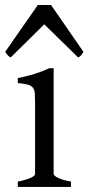

<svg xmlns="http://www.w3.org/2000/svg" viewBox="-36 -738 349 758"><path d="M34.2 0V-21Q67.4 -27.8 85 -35.9Q102.5 -43.9 102.5 -50.8V-327.1Q102.5 -352.1 101.6 -367.4Q100.6 -382.8 94.2 -391.4Q87.9 -399.9 74 -403.8Q60.1 -407.7 34.2 -410.2V-429.7Q49.3 -432.6 66.2 -436.8Q83 -440.9 99.6 -446Q116.2 -451.2 131.3 -457Q146.5 -462.9 159.2 -468.8H175.8V-50.8Q175.8 -44.9 192.1 -36.4Q208.5 -27.8 244.1 -21V0ZM293.5 -533.2Q287.6 -523.9 284.2 -519.5Q280.8 -515.1 272.5 -511.2L138.7 -642.1L6.3 -511.2Q2.4 -513.2 -0.2 -515.1Q-2.9 -517.1 -5.1 -519.5Q-7.3 -522 -9.8 -525.4Q-12.2 -528.8 -15.6 -533.2L113.3 -718.3H165.5Z"/></svg>

Font: Gentium Plus Eur
Style: Regular
Weight: 400
Designer: J. Victor Gaultney, Annie Olsen, Iska Routamaa, Becca Hirsbrunner
Foundry: SIL International
Version: Version 5.000